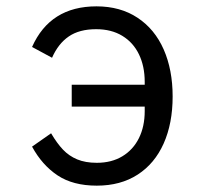

<svg xmlns="http://www.w3.org/2000/svg" viewBox="-20 -573 640 605"><path d="M81 -111 141 -153Q159.5 -121.5 178.5 -101.5Q197.5 -81.5 223.2 -70.8Q249 -60 285 -60Q331.5 -60 365.5 -80.5Q399.5 -101 417.8 -137.8Q436 -174.5 436 -223V-237H206V-306H436V-315Q436 -364 418 -401.5Q400 -439 365.5 -460Q331 -481 283 -481Q230 -481 196.8 -458.2Q163.5 -435.5 144 -391L81 -425Q138 -553 284 -553Q359 -553 413.2 -517.2Q467.5 -481.5 495.8 -417.2Q524 -353 524 -269Q524 -184.5 495.8 -121Q467.5 -57.5 413.8 -22.8Q360 12 285 12Q210 12 161.2 -20.5Q112.5 -53 81 -111Z"/></svg>

Font: JuliaMono
Style: Regular
Weight: 400
Monospace: yes
Designer: cormullion
Foundry: corm
Version: Version 0.055; ttfautohint (v1.8.4)